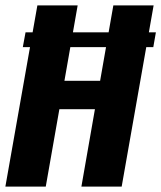

<svg xmlns="http://www.w3.org/2000/svg" viewBox="-37 -695 601 715"><path d="M48 -519.6H533.9L543.5 -574.5H58.1ZM-17 0H133.4L184.1 -288.3H316.5L266.1 0H416.1L535.1 -675H385.1L335.8 -394H202.9L252.2 -675H102.2Z"/></svg>

Font: Anybody Thin Condensed
Style: Italic
Weight: 100
Width: 3
Italic angle: -10°
Version: Version 1.113;gftools[0.9.25]